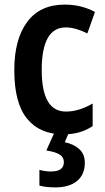

<svg xmlns="http://www.w3.org/2000/svg" viewBox="-20 -573 457 833"><path d="M256 10Q153 10 97.5 -58Q42 -126 42 -268Q42 -403 98 -478Q154 -553 260 -553Q299 -553 332 -544.5Q365 -536 392 -521L359 -428Q335 -440 311.5 -447Q288 -454 265 -454Q161 -454 161 -269Q161 -89 266 -89Q296 -89 325.5 -98.5Q355 -108 382 -124V-26Q329 10 256 10ZM348 133Q348 184 314.5 212Q281 240 220 240Q178 240 151 232V164Q176 171 201 171Q257 171 257 131Q257 108 237 96.5Q217 85 181 80L217 0H280L261 44Q300 52 324 74Q348 96 348 133Z"/></svg>

Font: Noto Sans Lao Looped Condensed SemiBold
Style: Regular
Weight: 600
Width: 3
Designer: Mark Frömberg, Ben Mitchell
Foundry: The Fontpad Ltd
Version: Version 1.002; ttfautohint (v1.8.4.7-5d5b)